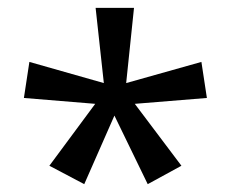

<svg xmlns="http://www.w3.org/2000/svg" viewBox="-20 -780 591 490"><path d="M322 -760 302 -568 494 -622 508 -530 324 -515 443 -357 357 -310 272 -485 195 -310 106 -357 223 -515 41 -530 55 -622 245 -568 224 -760Z"/></svg>

Font: Noto Sans Tifinagh Ghat
Style: Regular
Weight: 400
Designer: JamraPatel
Foundry: JamraPatel LLC
Version: Version 2.006; ttfautohint (v1.8.4.7-5d5b)